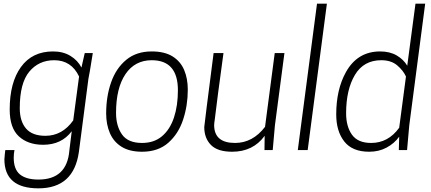

<svg xmlns="http://www.w3.org/2000/svg" viewBox="-20 -820 2355 1049"><path d="M190 209Q4 209 4 50L5 39Q6 21 9 0H59Q55 20 55 42Q55 105 89 133Q123 161 190 161Q346 161 359 2L372 -103Q316 -29 216 -29Q133 -29 83 -75Q33 -121 33 -222Q33 -369 94.5 -454Q156 -539 270 -539Q325 -539 365 -514.5Q405 -490 425 -451L443 -530H487L479 -481Q472 -435 463 -389L411 10Q383 209 190 209ZM228 -78Q320 -78 380 -162L412 -402Q370 -491 276 -491Q192 -491 140 -428.5Q88 -366 88 -229Q88 -158 122 -118Q156 -78 228 -78Z M756 9Q688 9 644.5 -18Q601 -45 580.5 -92.5Q560 -140 560 -200Q560 -293 587 -370Q614 -447 669.5 -493Q725 -539 809 -539Q879 -539 922.5 -512Q966 -485 986 -438Q1006 -391 1006 -330Q1006 -244 980.5 -166.5Q955 -89 899.5 -40Q844 9 756 9ZM756 -39Q822 -39 865.5 -76Q909 -113 930.5 -178Q952 -243 952 -327Q952 -491 809 -491Q717 -491 665.5 -415Q614 -339 614 -203Q614 -132 646.5 -85.5Q679 -39 756 -39Z M1248 9Q1169 9 1132.5 -28Q1096 -65 1096 -126Q1096 -134 1147 -530H1201Q1166 -275 1153 -164Q1152 -157 1151 -150Q1150 -143 1150 -137Q1150 -39 1264 -39Q1361 -39 1428 -127L1481 -530H1534L1482 -135L1470 0H1425L1426 -78Q1363 9 1248 9Z M1661 0H1607L1712 -800H1766Z M1997 9Q1905 9 1861 -47Q1817 -103 1817 -195Q1817 -331 1870 -426Q1933 -539 2057 -539Q2110 -539 2147.5 -517Q2185 -495 2205 -461L2250 -800H2303L2216 -135L2204 0H2159L2161 -73Q2134 -36 2092 -13.5Q2050 9 1997 9ZM2008 -39Q2101 -39 2161 -122L2198 -402Q2183 -435 2150 -463Q2117 -491 2063 -491Q1967 -491 1919 -410.5Q1871 -330 1871 -201Q1871 -129 1903 -84Q1935 -39 2008 -39Z"/></svg>

Font: Tanohe Sans Light
Style: Italic
Weight: 300
Designer: Village Type and Design LLC & Cristiano Sobral
Foundry: Cooper Hewitt Smithsonian Design Museum
Version: Version 1.00;September 29, 2021;FontCreator 13.0.0.2655 64-b